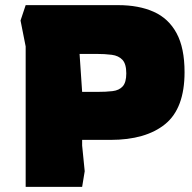

<svg xmlns="http://www.w3.org/2000/svg" viewBox="-20 -728 749 748"><path d="M80 0V-547L60 -648L80 -708H440Q521 -708 579 -682Q637 -656 668 -598.5Q699 -541 699 -447Q699 -306 623.5 -244.5Q548 -183 410 -183H300V-161L310 -61L300 0ZM300 -370H358Q393 -370 418.5 -373Q444 -376 458 -391.5Q472 -407 472 -442Q472 -479 457 -495Q442 -511 415.5 -514.5Q389 -518 354 -518H290Z"/></svg>

Font: Rowdies
Style: Bold
Weight: 700
Designer: Jaikishan Patel
Version: Version 1.000; ttfautohint (v1.8.3)